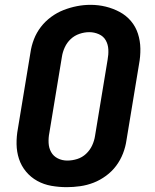

<svg xmlns="http://www.w3.org/2000/svg" viewBox="-20 -766 640 794"><path d="M256 8Q224 8 192.5 2.5Q161 -3 134 -18Q107 -33 87.5 -56.5Q68 -80 58.5 -109Q49 -138 48.5 -170Q48 -202 54 -234L106 -549Q110 -577 120.5 -604Q131 -631 149 -654.5Q167 -678 191.5 -696Q216 -714 243 -724.5Q270 -735 298 -740.5Q326 -746 354 -746Q387 -746 417.5 -738.5Q448 -731 475 -716.5Q502 -702 521.5 -679Q541 -656 550.5 -626.5Q560 -597 560.5 -565Q561 -533 555 -501L503 -186Q499 -158 488.5 -131Q478 -104 460.5 -80.5Q443 -57 418.5 -39Q394 -21 367 -10.5Q340 0 311.5 4Q283 8 256 8ZM258 -102Q279 -102 299.5 -108.5Q320 -115 336 -130Q352 -145 361 -164.5Q370 -184 373 -204L425 -519Q429 -540 428 -561Q427 -582 417.5 -599Q408 -616 389 -624.5Q370 -633 349 -633Q329 -633 308.5 -626Q288 -619 272.5 -604.5Q257 -590 248 -570.5Q239 -551 236 -531L184 -216Q180 -196 181 -175Q182 -154 191.5 -137Q201 -120 219 -111Q237 -102 258 -102Z"/></svg>

Font: Iosevka Curly XBdEx
Style: Italic
Weight: 800
Width: 7
Italic angle: -9°
Monospace: yes
Designer: Belleve Invis
Foundry: Belleve Invis
Version: Version 11.1.0; ttfautohint (v1.8.3)